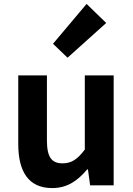

<svg xmlns="http://www.w3.org/2000/svg" viewBox="-20 -944 677 978"><path d="M246 14C323 14 376 -24 424 -81H428L439 0H559V-560H412V-182C374 -132 344 -112 299 -112C244 -112 219 -142 219 -229V-560H73V-211C73 -70 125 14 246 14ZM324 -650 521 -827 421 -924 250 -721Z"/></svg>

Font: Noto Sans TC
Style: Bold
Weight: 700
Designer: Ryoko NISHIZUKA 西塚涼子 (kana, bopomofo & ideographs); Paul D. Hunt (Latin, Greek & Cyrillic); Sandoll Communications 산돌커뮤니
Foundry: Adobe
Version: Version 2.004;hotconv 1.0.118;makeotfexe 2.5.65603